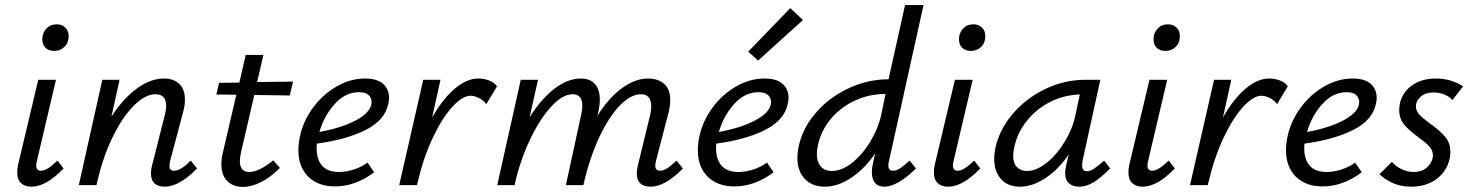

<svg xmlns="http://www.w3.org/2000/svg" viewBox="-20 -731 5809 758"><path d="M48 -50Q48 -63 51 -79L131 -416H201L126 -97Q123 -87 123 -77Q123 -57 142 -57Q154 -57 169.5 -66.5Q185 -76 207 -97L231 -66Q162 6 104 6Q78 6 63 -8Q48 -22 48 -50ZM147 -576Q147 -601 163 -618Q179 -635 204 -635Q225 -635 238 -622Q251 -609 251 -588Q251 -562 234.5 -546Q218 -530 194 -530Q172 -530 159.5 -542.5Q147 -555 147 -576Z M758 -66Q688 6 630 6Q604 6 590 -7Q576 -20 576 -46Q576 -61 580 -77L631 -278Q636 -298 636 -312Q636 -359 594 -359Q552 -359 505.5 -311Q459 -263 420.5 -181Q382 -99 361 0H291L384 -416H452L420 -271Q467 -343 521 -382Q575 -421 627 -421Q665 -421 687.5 -400Q710 -379 710 -338Q710 -312 702 -285L652 -97Q649 -85 649 -76Q649 -57 667 -57Q681 -57 696.5 -66.5Q712 -76 733 -97Z M932 -132Q927 -109 927 -95Q927 -52 964 -52Q1002 -52 1059 -98L1085 -68Q1048 -31 1010.5 -12Q973 7 939 7Q900 7 877 -16.5Q854 -40 854 -82Q854 -105 859 -125L913 -357L834 -358L845 -404L925 -405L950 -514H1020L995 -407L1137 -409L1124 -354L984 -356Z M1516 -345Q1516 -333 1513 -321Q1500 -257 1424.5 -218.5Q1349 -180 1231 -164Q1230 -158 1230 -146Q1230 -101 1252 -76.5Q1274 -52 1319 -52Q1345 -52 1374.5 -61Q1404 -70 1431 -89L1457 -51Q1422 -24 1382.5 -9.5Q1343 5 1303 5Q1236 5 1197 -33.5Q1158 -72 1158 -138Q1158 -164 1164 -192Q1177 -253 1215.5 -305.5Q1254 -358 1308.5 -389.5Q1363 -421 1421 -421Q1469 -421 1492.5 -400Q1516 -379 1516 -345ZM1397 -367Q1344 -367 1302 -321Q1260 -275 1241 -210Q1334 -227 1390.5 -259Q1447 -291 1447 -328Q1447 -344 1435.5 -355.5Q1424 -367 1397 -367Z M1942 -390 1900 -320Q1889 -335 1871 -344Q1853 -353 1838 -353Q1806 -353 1766 -309.5Q1726 -266 1689 -188Q1652 -110 1629 -12L1626 0H1556L1651 -416H1719L1686 -267Q1728 -341 1775.5 -381Q1823 -421 1868 -421Q1890 -421 1910.5 -413.5Q1931 -406 1942 -390Z M2676 -66Q2606 6 2548 6Q2522 6 2508 -7Q2494 -20 2494 -46Q2494 -61 2498 -77L2547 -278Q2551 -295 2551 -311Q2551 -359 2510 -359Q2471 -359 2428 -315.5Q2385 -272 2346.5 -190.5Q2308 -109 2283 0H2214L2275 -281Q2279 -298 2279 -314Q2279 -359 2241 -359Q2201 -359 2156 -310Q2111 -261 2072.5 -180Q2034 -99 2013 -7L2012 0H1943L2036 -416H2104L2071 -268Q2116 -340 2168.5 -380.5Q2221 -421 2273 -421Q2310 -421 2329 -399Q2348 -377 2348 -338Q2348 -316 2342 -289L2338 -273Q2383 -345 2435.5 -383Q2488 -421 2538 -421Q2578 -421 2602 -400Q2626 -379 2626 -336Q2626 -312 2619 -285L2570 -97Q2567 -85 2567 -77Q2567 -57 2586 -57Q2599 -57 2614.5 -67Q2630 -77 2651 -97Z M3093 -345Q3093 -333 3090 -321Q3077 -257 3001.5 -218.5Q2926 -180 2808 -164Q2807 -158 2807 -146Q2807 -101 2829 -76.5Q2851 -52 2896 -52Q2922 -52 2951.5 -61Q2981 -70 3008 -89L3034 -51Q2999 -24 2959.5 -9.5Q2920 5 2880 5Q2813 5 2774 -33.5Q2735 -72 2735 -138Q2735 -164 2741 -192Q2754 -253 2792.5 -305.5Q2831 -358 2885.5 -389.5Q2940 -421 2998 -421Q3046 -421 3069.5 -400Q3093 -379 3093 -345ZM2974 -367Q2921 -367 2879 -321Q2837 -275 2818 -210Q2911 -227 2967.5 -259Q3024 -291 3024 -328Q3024 -344 3012.5 -355.5Q3001 -367 2974 -367ZM2934 -527 3100 -699 3150 -652 2973 -492Z M3571 -97 3596 -66Q3561 -31 3529 -12.5Q3497 6 3471 6Q3447 6 3434.5 -9Q3422 -24 3422 -51Q3422 -68 3426 -84L3435 -125Q3394 -65 3341 -29.5Q3288 6 3236 6Q3187 6 3157.5 -24.5Q3128 -55 3128 -108Q3128 -128 3132 -147Q3146 -221 3198.5 -283Q3251 -345 3328 -381.5Q3405 -418 3488 -418L3553 -711H3626L3490 -97Q3487 -87 3487 -78Q3487 -57 3506 -57Q3519 -57 3533.5 -66.5Q3548 -76 3571 -97ZM3459 -278 3476 -360Q3409 -360 3351 -332Q3293 -304 3255 -255.5Q3217 -207 3207 -147Q3205 -138 3205 -122Q3205 -92 3220.5 -74Q3236 -56 3264 -56Q3304 -56 3345 -89Q3386 -122 3417 -174Q3448 -226 3459 -278Z M3667 -50Q3667 -63 3670 -79L3750 -416H3820L3745 -97Q3742 -87 3742 -77Q3742 -57 3761 -57Q3773 -57 3788.5 -66.5Q3804 -76 3826 -97L3850 -66Q3781 6 3723 6Q3697 6 3682 -8Q3667 -22 3667 -50ZM3766 -576Q3766 -601 3782 -618Q3798 -635 3823 -635Q3844 -635 3857 -622Q3870 -609 3870 -588Q3870 -562 3853.5 -546Q3837 -530 3813 -530Q3791 -530 3778.5 -542.5Q3766 -555 3766 -576Z M4363 -66Q4326 -29 4297.5 -11.5Q4269 6 4241 6Q4215 6 4200 -7.5Q4185 -21 4185 -48Q4185 -55 4189 -77L4199 -121Q4159 -62 4107.5 -28Q4056 6 4006 6Q3958 6 3931.5 -24.5Q3905 -55 3905 -104Q3905 -124 3909 -143Q3924 -217 3976.5 -279.5Q4029 -342 4105.5 -379Q4182 -416 4264 -416H4324L4254 -97Q4252 -83 4252 -79Q4252 -55 4271 -55Q4284 -55 4300 -65.5Q4316 -76 4339 -97ZM4226 -278 4243 -358Q4179 -356 4124 -327.5Q4069 -299 4031.5 -251Q3994 -203 3983 -143Q3980 -128 3980 -115Q3980 -86 3995 -71Q4010 -56 4034 -56Q4072 -56 4112.5 -88.5Q4153 -121 4184 -172.5Q4215 -224 4226 -278Z M4435 -50Q4435 -63 4438 -79L4518 -416H4588L4513 -97Q4510 -87 4510 -77Q4510 -57 4529 -57Q4541 -57 4556.5 -66.5Q4572 -76 4594 -97L4618 -66Q4549 6 4491 6Q4465 6 4450 -8Q4435 -22 4435 -50ZM4534 -576Q4534 -601 4550 -618Q4566 -635 4591 -635Q4612 -635 4625 -622Q4638 -609 4638 -588Q4638 -562 4621.5 -546Q4605 -530 4581 -530Q4559 -530 4546.5 -542.5Q4534 -555 4534 -576Z M5064 -390 5022 -320Q5011 -335 4993 -344Q4975 -353 4960 -353Q4928 -353 4888 -309.5Q4848 -266 4811 -188Q4774 -110 4751 -12L4748 0H4678L4773 -416H4841L4808 -267Q4850 -341 4897.5 -381Q4945 -421 4990 -421Q5012 -421 5032.5 -413.5Q5053 -406 5064 -390Z M5415 -345Q5415 -333 5412 -321Q5399 -257 5323.5 -218.5Q5248 -180 5130 -164Q5129 -158 5129 -146Q5129 -101 5151 -76.5Q5173 -52 5218 -52Q5244 -52 5273.5 -61Q5303 -70 5330 -89L5356 -51Q5321 -24 5281.5 -9.5Q5242 5 5202 5Q5135 5 5096 -33.5Q5057 -72 5057 -138Q5057 -164 5063 -192Q5076 -253 5114.5 -305.5Q5153 -358 5207.5 -389.5Q5262 -421 5320 -421Q5368 -421 5391.5 -400Q5415 -379 5415 -345ZM5296 -367Q5243 -367 5201 -321Q5159 -275 5140 -210Q5233 -227 5289.5 -259Q5346 -291 5346 -328Q5346 -344 5334.5 -355.5Q5323 -367 5296 -367Z M5426 -43 5475 -92Q5489 -75 5512.5 -63.5Q5536 -52 5562 -52Q5591 -52 5610.5 -67.5Q5630 -83 5636 -107Q5637 -111 5637 -118Q5637 -137 5623 -152.5Q5609 -168 5580 -189Q5543 -216 5523.5 -239Q5504 -262 5504 -297Q5504 -309 5507 -324Q5518 -369 5556 -395Q5594 -421 5649 -421Q5709 -421 5756 -390L5714 -336Q5702 -350 5682 -358Q5662 -366 5640 -366Q5608 -366 5589 -349.5Q5570 -333 5570 -311Q5570 -293 5583.5 -278.5Q5597 -264 5626 -243Q5664 -216 5685 -191.5Q5706 -167 5706 -130Q5706 -118 5703 -104Q5692 -55 5651.5 -24.5Q5611 6 5551 6Q5511 6 5479.5 -8Q5448 -22 5426 -43Z"/></svg>

Font: Ysabeau Medium
Style: Italic
Weight: 500
Italic angle: -12°
Designer: Christian Thalmann (Catharsis Fonts)
Version: Version 0.003